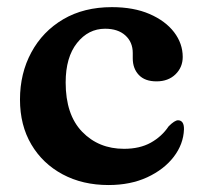

<svg xmlns="http://www.w3.org/2000/svg" viewBox="-20 -506 566 538"><path d="M492 -346.5Q492 -317.5 471.8 -297.8Q451.5 -278 418.5 -278Q386 -278 369 -296Q352 -314 352 -342.5V-357.5Q352 -388 331.2 -406.8Q310.5 -425.5 274.5 -425.5Q227.5 -425.5 195.8 -385.5Q164 -345.5 164 -275Q164 -184.5 210.2 -136.8Q256.5 -89 327.5 -89Q371.5 -89 402.5 -106.2Q433.5 -123.5 452.5 -152Q469.5 -169 479 -169Q496 -168.5 495.5 -143.5Q494 -102 466.8 -66.5Q439.5 -31 392.5 -9.2Q345.5 12.5 284 12.5Q211.5 12.5 155.5 -17.5Q99.5 -47.5 67.8 -101.2Q36 -155 36 -227Q36 -300.5 67.8 -359.2Q99.5 -418 157.2 -452Q215 -486 293.5 -486Q354.5 -486 399 -466.8Q443.5 -447.5 467.8 -415.8Q492 -384 492 -346.5Z"/></svg>

Font: Fraunces 9pt Soft SemiBold
Style: Regular
Weight: 600
Version: Version 1.000;[b76b70a41]